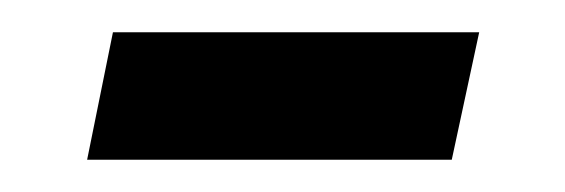

<svg xmlns="http://www.w3.org/2000/svg" viewBox="-20 -312 350 119"><path d="M34 -213 50 -292H277L260 -213Z"/></svg>

Font: Source Sans 3 Semibold
Style: Italic
Weight: 600
Italic angle: -11°
Designer: Paul D. Hunt
Foundry: Adobe
Version: Version 3.052;hotconv 1.1.0;makeotfexe 2.6.0